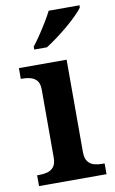

<svg xmlns="http://www.w3.org/2000/svg" viewBox="-87 -813 515 860"><g transform="rotate(-10 170.5 -383.0)"><path d="M19 0V-49H31Q48 -49 65.5 -53.5Q83 -58 94.5 -72Q106 -86 106 -115V-423Q106 -451 94.5 -464.5Q83 -478 65.5 -482.5Q48 -487 31 -487H22V-536H239V-117Q239 -87 250.5 -72.5Q262 -58 279 -53.5Q296 -49 313 -49H326V0ZM104 -619Q119 -638 136.5 -664Q154 -690 170.5 -717Q187 -744 198 -766H338V-756Q329 -743 309 -723Q289 -703 263 -681Q237 -659 210.5 -639.5Q184 -620 162 -606H104Z"/></g></svg>

Font: Noto Serif Tibetan SemiBold
Style: Regular
Weight: 600
Designer: Monotype Design Team
Foundry: Monotype Imaging Inc.
Version: Version 2.103; ttfautohint (v1.8.4.7-5d5b)